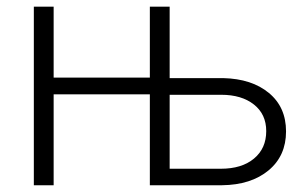

<svg xmlns="http://www.w3.org/2000/svg" viewBox="-20 -548 901 568"><path d="M138.7 -318.4H423.3V-528.3H481.9V-316.9H640.6Q725.1 -314.9 775.6 -272.9Q826.2 -231 826.2 -159.2Q826.2 -86.9 774.4 -43.9Q722.7 -1 636.7 0H423.3V-269H138.7V0H80.1V-528.3H138.7ZM481.9 -267.6V-48.8H633.3Q695.3 -48.8 731.4 -78.9Q767.6 -108.9 767.6 -160.2Q767.6 -210 731.2 -238.8Q694.8 -267.6 634.3 -267.6Z"/></svg>

Font: Roboto-Light
Style: Regular
Weight: 300
Designer: Google
Version: Version 2.137; 2017